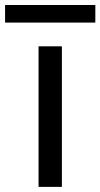

<svg xmlns="http://www.w3.org/2000/svg" viewBox="-73 -729 392 749"><path d="M77.4 0V-548.3H168.4V0ZM-53.2 -640.9V-709.5H298.9V-640.9Z"/></svg>

Font: Poppins Variable
Style: Regular
Weight: 100
Designer: Jonny Pinhorn
Foundry: Indian Type Foundry
Version: Version 6.000